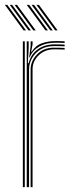

<svg xmlns="http://www.w3.org/2000/svg" viewBox="-32 -770 314 790"><path d="M78 0V-600H86V-571.5L82.5 -510.2H86Q94.5 -546 123 -566.8Q151.5 -587.5 194.2 -587.5Q205.5 -587.5 215.6 -587.2Q225.8 -587 234 -586.5V-579.5Q223.8 -580 213 -580.2Q202.2 -580.5 190.8 -580.5Q157.8 -580.5 134.8 -566.5Q111.8 -552.5 99.6 -530.5Q87.5 -508.5 87.5 -484.5V0ZM62 0V-600H70V0ZM94 0V-484.5Q94 -518.5 120.4 -546.1Q146.8 -573.8 190.5 -573.8Q200.8 -573.8 212 -573.5Q223.2 -573.2 234 -572.8V-566Q222 -566.5 211.2 -566.8Q200.5 -567 190.2 -567Q153.2 -567 127.6 -542.9Q102 -518.8 102 -484.5V0ZM88 -533.8 94 -580.5V-600H102V-587.2L96.2 -556.5H98Q114.2 -582.8 140.2 -591.9Q166.2 -601 197.2 -601Q206 -601 215 -600.8Q224 -600.5 234 -600V-593.2Q223 -593.8 213.6 -594Q204.2 -594.2 195.2 -594.2Q156.8 -594.2 129.5 -578.5Q102.2 -562.8 89.8 -533.8ZM105 -645 28 -750H38L115 -645ZM65 -645 -12 -750H-2L75 -645ZM85 -645 8 -750H18L95 -645ZM195 -645 118 -750H128L205 -645ZM155 -645 78 -750H88L165 -645ZM175 -645 98 -750H108L185 -645Z"/></svg>

Font: Big Shoulders Inline Text Thin Thin
Style: Regular
Weight: 250
Version: Version 2.002